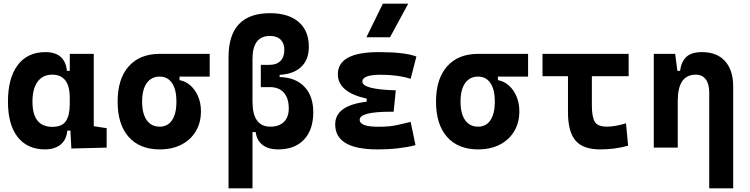

<svg xmlns="http://www.w3.org/2000/svg" viewBox="-20 -815 4142 1060"><path d="M228.5 9.8Q131.3 9.8 77.6 -58.3Q23.9 -126.5 23.9 -253.9Q23.9 -384.3 77.9 -455.8Q131.8 -527.3 230.5 -527.3Q338.9 -527.3 349.6 -423.8H365.2V-517.6H497.6V-118.2L568.8 -107.4V0L374 4.9L368.7 -93.8H351.6Q346.7 -42 313.7 -16.1Q280.8 9.8 228.5 9.8ZM365.2 -242.7V-274.9Q365.2 -402.8 268.1 -402.8Q216.3 -402.8 187.7 -364Q159.2 -325.2 159.2 -253.9Q159.2 -114.7 269 -114.7Q322.8 -114.7 344 -146.7Q365.2 -178.7 365.2 -242.7Z M861.8 9.8Q751.5 9.8 690.4 -59.1Q629.4 -127.9 629.4 -253.9Q629.4 -379.4 690.4 -448.5Q751.5 -517.6 861.8 -517.6H1137.7V-392.1H971.2V-372.6Q1004.9 -366.7 1031.7 -342.8Q1058.6 -318.8 1074 -282Q1089.4 -245.1 1089.4 -201.2Q1089.4 -137.7 1061 -90.3Q1032.7 -43 981.7 -16.6Q930.7 9.8 861.8 9.8ZM861.8 -115.7Q905.8 -115.7 929.9 -151.6Q954.1 -187.5 954.1 -253.9Q954.1 -320.3 929.9 -356.2Q905.8 -392.1 861.8 -392.1Q815.4 -392.1 790 -356.2Q764.6 -320.3 764.6 -253.9Q764.6 -187.5 790 -151.6Q815.4 -115.7 861.8 -115.7Z M1515.6 9.8Q1461.4 9.8 1429.4 -15.1Q1397.5 -40 1391.6 -85.9H1374V224.6H1241.7V-499.5Q1241.7 -742.2 1470.7 -742.2Q1572.8 -742.2 1628.9 -693.6Q1685.1 -645 1685.1 -556.6Q1685.1 -486.3 1643.1 -446Q1601.1 -405.8 1523.9 -401.9V-389.6Q1611.3 -387.7 1660.4 -336.4Q1709.5 -285.2 1709.5 -195.3Q1709.5 -98.6 1658.4 -44.4Q1607.4 9.8 1515.6 9.8ZM1374 -253.9Q1374 -115.7 1472.7 -115.7Q1520.5 -115.7 1547.4 -141.8Q1574.2 -168 1574.2 -216.3Q1574.2 -272.9 1547.1 -303.5Q1520 -334 1470.7 -334H1419.9V-457H1467.8Q1506.8 -457 1528.3 -478.5Q1549.8 -500 1549.8 -539.6Q1549.8 -576.2 1529.1 -596.4Q1508.3 -616.7 1470.7 -616.7Q1374 -616.7 1374 -489.7Z M2063.5 9.8Q1830.6 9.8 1830.6 -128.4Q1830.6 -233.4 2004.4 -253.4V-270.5Q1845.2 -305.7 1845.2 -405.3Q1845.2 -527.3 2071.3 -527.3Q2215.8 -527.3 2278.8 -502.9L2247.1 -379.9Q2176.3 -402.3 2082 -402.3Q1980.5 -402.3 1980.5 -364.7Q1980.5 -321.3 2165 -316.4L2153.3 -198.2H2137.7Q1965.8 -198.2 1965.8 -153.8Q1965.8 -115.2 2067.4 -115.2Q2130.9 -115.2 2172.6 -124.5Q2214.4 -133.8 2247.1 -142.1L2273.9 -13.7Q2233.4 -2.9 2180.4 3.4Q2127.4 9.8 2063.5 9.8ZM2002.9 -609.4 2093.8 -794.9H2233.9L2133.3 -609.4Z M2619.6 9.8Q2509.3 9.8 2448.2 -59.1Q2387.2 -127.9 2387.2 -253.9Q2387.2 -379.4 2448.2 -448.5Q2509.3 -517.6 2619.6 -517.6H2895.5V-392.1H2729V-372.6Q2762.7 -366.7 2789.6 -342.8Q2816.4 -318.8 2831.8 -282Q2847.2 -245.1 2847.2 -201.2Q2847.2 -137.7 2818.8 -90.3Q2790.5 -43 2739.5 -16.6Q2688.5 9.8 2619.6 9.8ZM2619.6 -115.7Q2663.6 -115.7 2687.7 -151.6Q2711.9 -187.5 2711.9 -253.9Q2711.9 -320.3 2687.7 -356.2Q2663.6 -392.1 2619.6 -392.1Q2573.2 -392.1 2547.9 -356.2Q2522.5 -320.3 2522.5 -253.9Q2522.5 -187.5 2547.9 -151.6Q2573.2 -115.7 2619.6 -115.7Z M3293 9.8Q3198.7 9.8 3157.2 -39.1Q3115.7 -87.9 3115.7 -195.3V-394.5H2975.1V-517.6H3450.7V-394.5H3247.6V-232.9Q3247.6 -171.4 3263.2 -143.6Q3278.8 -115.7 3332 -115.7Q3352.1 -115.7 3379.2 -120.4Q3406.2 -125 3436 -134.3L3447.8 -10.7Q3410.2 0 3371.3 4.9Q3332.5 9.8 3293 9.8Z M3895.5 224.6V-304.2Q3895.5 -351.6 3876.2 -377.2Q3856.9 -402.8 3821.3 -402.8Q3721.7 -402.8 3721.7 -258.3V0H3589.4V-517.6H3707.5L3719.7 -423.8H3734.4Q3741.7 -476.1 3770 -501.7Q3798.3 -527.3 3856 -527.3Q3938 -527.3 3982.9 -477.5Q4027.8 -427.7 4027.8 -336.9V224.6Z"/></svg>

Font: CaskaydiaMono NF
Style: Bold
Weight: 700
Designer: Aaron Bell
Foundry: Saja Typeworks
Version: Version 2111.001; ttfautohint (v1.8.4);Nerd Fonts 3.1.1